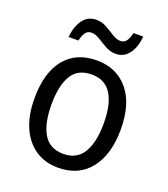

<svg xmlns="http://www.w3.org/2000/svg" viewBox="-136 -829 818 935"><g transform="rotate(20 273.0 -361.0)"><path d="M497 -269Q497 -139 438 -64.5Q379 10 272 10Q205 10 155 -23.5Q105 -57 77.5 -119.5Q50 -182 50 -269Q50 -402 108.5 -474Q167 -546 274 -546Q375 -546 436 -474.5Q497 -403 497 -269ZM138 -269Q138 -171 170.5 -116.5Q203 -62 274 -62Q343 -62 376 -116Q409 -170 409 -269Q409 -367 376 -420Q343 -473 273 -473Q202 -473 170 -420Q138 -367 138 -269ZM104 -606Q109 -660 134 -695.5Q159 -731 204 -731Q232 -731 257 -717Q282 -703 304.5 -688.5Q327 -674 347 -674Q367 -674 377.5 -689Q388 -704 395 -732H445Q440 -674 414 -640.5Q388 -607 346 -607Q319 -607 294 -621Q269 -635 246 -649.5Q223 -664 203 -664Q183 -664 172 -649Q161 -634 155 -606Z"/></g></svg>

Font: Noto Sans SemiCondensed
Style: Regular
Weight: 400
Width: 4
Designer: Monotype Design Team
Foundry: Monotype Imaging Inc.
Version: Version 2.013; ttfautohint (v1.8.4.7-5d5b)